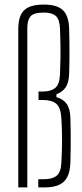

<svg xmlns="http://www.w3.org/2000/svg" viewBox="-20 -820 359 840"><path d="M60 0V-693Q60 -726.5 69.2 -750.5Q78.5 -774.5 102.5 -787.2Q126.5 -800 172 -800Q229.5 -800 255.2 -775.5Q281 -751 282.5 -693Q284 -639 284 -592.8Q284 -546.5 282.5 -497.5Q281 -457 266.5 -436.8Q252 -416.5 227 -408V-395Q256 -387 271.5 -365.8Q287 -344.5 288 -303.5Q289 -276.5 289.2 -242.2Q289.5 -208 289.2 -172.8Q289 -137.5 288 -108Q286.5 -69 274.2 -45.2Q262 -21.5 237.2 -10.8Q212.5 0 174 0H147.5V-36H174Q208.5 -36 227.5 -51Q246.5 -66 248.5 -108Q251.5 -163 251.5 -208.2Q251.5 -253.5 248.5 -303.5Q245.5 -350 226 -366.2Q206.5 -382.5 168 -382.5H148.5V-419.5H167Q202.5 -419.5 221.8 -435.5Q241 -451.5 242.5 -495.5Q244 -536 244.5 -565Q245 -594 244.5 -623.5Q244 -653 242.5 -695Q241 -735 224.2 -750Q207.5 -765 172 -765Q127 -765 113.2 -748.2Q99.5 -731.5 99.5 -697V0Z"/></svg>

Font: Big Shoulders Thin
Style: Regular
Weight: 100
Version: Version 2.002